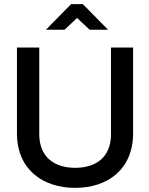

<svg xmlns="http://www.w3.org/2000/svg" viewBox="-20 -900 722 929"><path d="M62 -670V-255C62 -80 187 9 344 9C500 9 624 -80 624 -255V-670H517V-250C517 -141 446 -88 344 -88C242 -88 170 -141 170 -250V-670ZM202 -756H292L353 -813L414 -756H503L381 -880H324Z"/></svg>

Font: LT Wave Alt Medium
Style: Regular
Weight: 500
Designer: Daniel Lyons
Version: Version 2.5 (Glyphs App)